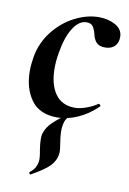

<svg xmlns="http://www.w3.org/2000/svg" viewBox="-77 -447 501 746"><g transform="rotate(10 173.5 -74.5)"><path d="M24 -147Q24 -172 29 -202Q39 -260 74.5 -305Q110 -350 158 -374.5Q206 -399 253 -399Q290 -399 318.5 -383Q347 -367 347 -337Q347 -314 333.5 -300.5Q320 -287 296 -287Q272 -287 261 -299.5Q250 -312 246 -332Q241 -351 233.5 -361Q226 -371 209 -371Q179 -371 156 -334.5Q133 -298 123 -237Q117 -204 117 -174Q117 -111 143 -73.5Q169 -36 221 -36Q241 -36 267 -45.5Q293 -55 309 -67H310Q313 -67 316 -64Q319 -61 317 -58Q281 -23 240 -5Q199 13 160 13Q90 13 57 -32.5Q24 -78 24 -147ZM92 240Q106 229 111.5 219Q117 209 120 195Q122 179 116 149Q112 123 112 108Q112 96 113 90Q118 68 134 49Q150 30 192 -1L196 -3Q200 -3 201.5 0.5Q203 4 200 7Q193 16 190 24.5Q187 33 185 49Q183 71 189 108Q193 132 193 141Q193 150 192 154Q189 177 170 198Q151 219 97 249Q95 251 92 246Q89 241 92 240Z"/></g></svg>

Font: Cormorant Infant
Style: Bold Italic
Weight: 700
Italic angle: -10°
Designer: Christian Thalmann (Catharsis Fonts)
Foundry: Catharsis Fonts
Version: Version 4.000